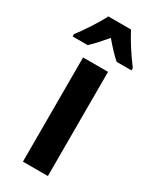

<svg xmlns="http://www.w3.org/2000/svg" viewBox="-231 -819 705 873"><g transform="rotate(30 121.5 -383.0)"><path d="M181 -766H62C44 -728 -2 -658 -33 -618V-606H46C66 -624 92 -653 121 -687C150 -653 175 -626 198 -606H276V-618C238 -668 204 -722 181 -766ZM187 0V-547H56V0Z"/></g></svg>

Font: Noto Sans Thai Looped ExtraCondensed
Style: Bold
Weight: 700
Width: 2
Designer: Sasikarn Vongin, Ben Mitchell
Foundry: The Fontpad Ltd
Version: Version 1.001